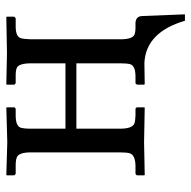

<svg xmlns="http://www.w3.org/2000/svg" viewBox="-19 -452 599 601"><g transform="rotate(-90 280.5 -151.5)"><path d="M458 -74.2Q458 -37.1 472.2 -30.3Q480.5 -26.9 494.1 -26.9H509.8Q529.8 -25.4 530.8 -6.8L536.1 127.9H516.1Q480 5.4 383.8 1L317.9 2L315.9 0V-21Q317.4 -25.9 320.8 -26.9H341.8Q374.5 -26.9 379.9 -43Q382.8 -52.7 382.8 -74.2V-211.9H178.2V-75.2Q178.2 -38.1 193.4 -30.8Q202.1 -27.3 219.2 -26.9H238.8Q244.6 -26.9 245.1 -21V0L244.1 2L136.2 0L33.2 2L32.2 0V-22Q33.7 -25.9 37.1 -26.9H63Q95.2 -27.8 101.1 -44.4Q104 -54.7 104 -75.2V-355Q104 -392.1 88.4 -398.4Q79.1 -401.9 63 -401.9H37.1Q32.7 -403.8 32.2 -407.2V-429.2L33.2 -431.2L136.2 -428.2L244.1 -431.2L245.1 -429.2V-408.2Q245.1 -402.3 238.8 -401.9H219.2Q188 -401.9 181.6 -387.2Q178.2 -376.5 178.2 -355V-246.1H382.8V-354Q382.8 -391.6 368.7 -398.4Q359.4 -402.3 341.8 -401.9H320.8Q316.4 -403.8 315.9 -407.2V-429.2L316.9 -431.2L415 -429.2L527.8 -431.2L528.8 -429.2V-407.2Q526.9 -402.8 522.9 -401.9H498Q467.8 -401.9 461.9 -387.2Q458.5 -376.5 458 -354Z"/></g></svg>

Font: Linux Biolinum O
Style: Regular
Weight: 400
Designer: Philipp H. Poll
Foundry: Philipp H. Poll
Version: Version 1.0.4